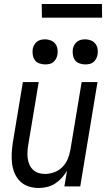

<svg xmlns="http://www.w3.org/2000/svg" viewBox="-20 -929 540 957"><path d="M173 8Q146 8 122 0Q98 -8 80.5 -25Q63 -42 53 -65.5Q43 -89 40 -114.5Q37 -140 38.5 -166.5Q40 -193 44 -219L94 -520H173L121 -208Q118 -191 117 -174Q116 -157 118 -140.5Q120 -124 126.5 -109Q133 -94 144.5 -83Q156 -72 171.5 -67Q187 -62 204 -62Q227 -62 250.5 -70.5Q274 -79 291.5 -97Q309 -115 318 -137.5Q327 -160 331 -183L387 -520H466L380 0H301L314 -78Q303 -59 288 -42.5Q273 -26 254.5 -14Q236 -2 214.5 3Q193 8 173 8ZM404 -608Q390 -608 376 -613Q362 -618 354 -629Q346 -640 343.5 -655Q341 -670 343 -685Q345 -695 350.5 -705Q356 -715 364.5 -721.5Q373 -728 383.5 -730.5Q394 -733 405 -733Q419 -733 433 -727.5Q447 -722 455.5 -711Q464 -700 466.5 -685Q469 -670 466 -655Q464 -645 458.5 -635Q453 -625 444.5 -618.5Q436 -612 425.5 -610Q415 -608 404 -608ZM204 -608Q190 -608 176 -613Q162 -618 154 -629Q146 -640 143.5 -655Q141 -670 143 -685Q145 -695 150.5 -705Q156 -715 164.5 -721.5Q173 -728 183.5 -730.5Q194 -733 205 -733Q219 -733 233 -727.5Q247 -722 255.5 -711Q264 -700 266.5 -685Q269 -670 266 -655Q264 -645 258.5 -635Q253 -625 244.5 -618.5Q236 -612 225.5 -610Q215 -608 204 -608ZM489 -841H189L188 -909H488Z"/></svg>

Font: Iosevka Custom
Style: Italic
Weight: 400
Italic angle: -9°
Monospace: yes
Designer: Belleve Invis
Foundry: Belleve Invis
Version: Version 30.3.3; ttfautohint (v1.8.3)